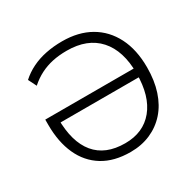

<svg xmlns="http://www.w3.org/2000/svg" viewBox="-156 -884 1080 1063"><g transform="rotate(-30 384.0 -352.5)"><path d="M389 8Q284 8 212.5 -36Q141 -80 104.5 -160.5Q68 -241 68 -350V-384H650V-328H114L133 -353Q133 -204 197 -126.5Q261 -49 387 -49Q503 -49 568.5 -128.5Q634 -208 634 -353Q634 -498 563.5 -576.5Q493 -655 361 -655Q311 -655 269.5 -646Q228 -637 191.5 -618.5Q155 -600 121 -570L95 -622Q128 -652 169.5 -672.5Q211 -693 260.5 -703Q310 -713 365 -713Q469 -713 544 -670Q619 -627 660 -546.5Q701 -466 701 -353Q701 -269 679 -202Q657 -135 615.5 -88.5Q574 -42 516.5 -17Q459 8 389 8Z"/></g></svg>

Font: Nunito Sans 11pt Light
Style: Regular
Weight: 300
Version: Version 3.101;gftools[0.9.27]